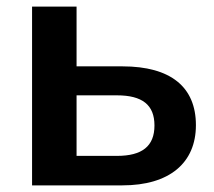

<svg xmlns="http://www.w3.org/2000/svg" viewBox="-20 -559 645 579"><path d="M349.1 0C490.7 0 570.8 -67.4 570.8 -181.6C570.8 -296.4 495.1 -358.9 349.1 -358.9H210.9V-539.1H76.7V0ZM210.9 -271.5H332.5C409.2 -271.5 445.8 -242.7 445.8 -180.7C445.8 -117.7 408.2 -88.9 332.5 -88.9H210.9Z"/></svg>

Font: Winston SemiBold
Style: Regular
Weight: 600
Designer: Vernon Adams, Kim Jin-seong, David Berlow, Cristiano Sobral
Foundry: The Winston Project Authors
Version: Version 3.004